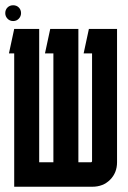

<svg xmlns="http://www.w3.org/2000/svg" viewBox="-24 -710 485 730"><path d="M125 -600V-93H179V-507H147L167 -600H274V-93H321Q326 -93 326 -98V-507H294L314 -600H421V-93Q421 -53 394.5 -26.5Q368 0 327 0H30V-507H10L30 -600ZM26 -630Q13 -630 4.5 -639Q-4 -648 -4 -660Q-4 -673 4.5 -681.5Q13 -690 26 -690Q39 -690 47.5 -681.5Q56 -673 56 -660Q56 -648 47.5 -639Q39 -630 26 -630Z"/></svg>

Font: Karantina
Style: Regular
Weight: 400
Designer: Rony Koch
Foundry: Rony Koch
Version: Version 1.000; ttfautohint (v1.8.3)